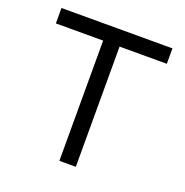

<svg xmlns="http://www.w3.org/2000/svg" viewBox="-120 -769 845 878"><g transform="rotate(20 302.0 -330.0)"><path d="M572 -660V-585H342V0H262V-585H32V-660Z"/></g></svg>

Font: Work Sans
Style: Regular
Weight: 400
Designer: Wei Huang
Foundry: Wei Huang
Version: Version 1.032;PS 001.032;hotconv 1.0.70;makeotf.lib2.5.58329